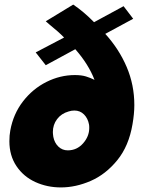

<svg xmlns="http://www.w3.org/2000/svg" viewBox="-20 -806 631 839"><path d="M196 -699Q237 -666 260 -642L136 -577L180 -521L309 -591Q367 -525 393 -457Q375 -466 355.5 -472Q336 -478 307 -478Q243 -478 183 -448Q123 -418 80.5 -363Q38 -308 25 -236Q21 -215 21 -189Q21 -126 52 -80Q83 -34 134.5 -10.5Q186 13 246 13Q311 13 376.5 -15.5Q442 -44 492.5 -106Q543 -168 559 -263Q567 -309 567 -347Q567 -435 533.5 -513.5Q500 -592 440 -658L562 -724L520 -779L391 -709Q346 -755 300 -786L180 -713ZM211 -229Q211 -261 229.5 -285.5Q248 -310 280 -319Q292 -323 305 -323Q330 -323 347 -306Q364 -289 369 -262Q370 -257 370 -247Q370 -210 343 -179.5Q316 -149 276 -149Q252 -149 235 -165.5Q218 -182 213 -208Q211 -222 211 -229Z"/></svg>

Font: Geom ExtraBold
Style: Bold Italic
Weight: 800
Italic angle: -10°
Version: Version 1.102